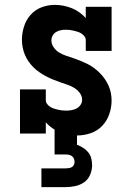

<svg xmlns="http://www.w3.org/2000/svg" viewBox="-20 -548 540 788"><path d="M150 220V143H250Q256 143 262.5 142Q269 141 274.5 138Q280 135 283 129Q286 123 286 117Q286 110 283.5 103.5Q281 97 275.5 93Q270 89 263.5 87.5Q257 86 250 86H204V-16Q194 -22 185 -29.5Q176 -37 168 -46V0H62V-181H168V-136Q168 -128 173.5 -121Q179 -114 186 -109.5Q193 -105 201 -102.5Q209 -100 217 -98Q225 -96 233.5 -95Q242 -94 250 -94H252Q263 -94 274 -96Q285 -98 294.5 -103Q304 -108 310.5 -117.5Q317 -127 317 -138Q317 -154 307 -167Q297 -180 283.5 -188Q270 -196 255 -201Q240 -206 225.5 -211Q211 -216 196.5 -222Q182 -228 168 -235.5Q154 -243 141 -252Q128 -261 117 -272Q106 -283 97 -296Q88 -309 82 -323.5Q76 -338 73 -353.5Q70 -369 70 -385Q70 -412 78.5 -439Q87 -466 105.5 -487Q124 -508 150.5 -518Q177 -528 205 -528Q223 -528 240.5 -524.5Q258 -521 274.5 -514.5Q291 -508 305.5 -497.5Q320 -487 332 -474V-520H438V-339H332V-384Q332 -392 326.5 -399Q321 -406 314 -410.5Q307 -415 299 -417.5Q291 -420 283 -422Q275 -424 266.5 -425Q258 -426 250 -426Q240 -426 229.5 -424Q219 -422 210 -416.5Q201 -411 196 -402Q191 -393 191 -382Q191 -367 200.5 -353.5Q210 -340 223.5 -332Q237 -324 252 -319Q267 -314 282 -309Q297 -304 311.5 -298Q326 -292 340 -285Q354 -278 366.5 -268.5Q379 -259 390 -248Q401 -237 410 -224Q419 -211 425.5 -196.5Q432 -182 435 -166.5Q438 -151 438 -136Q438 -107 428.5 -79.5Q419 -52 399.5 -31.5Q380 -11 352.5 -1.5Q325 8 296 8V46Q309 51 321 58.5Q333 66 342 77Q351 88 354.5 102Q358 116 358 130Q358 150 350 169Q342 188 326 199.5Q310 211 290 215.5Q270 220 250 220Z"/></svg>

Font: Iosevka Curly Slab Extrabold
Style: Regular
Weight: 800
Monospace: yes
Designer: Belleve Invis
Foundry: Belleve Invis
Version: Version 22.1.2; ttfautohint (v1.8.4)